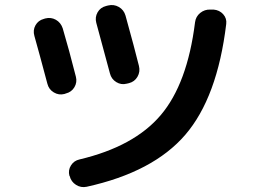

<svg xmlns="http://www.w3.org/2000/svg" viewBox="-20 -749 1040 782"><path d="M849.6 -710Q874 -708 889.2 -690.9Q904.3 -673.8 901.4 -651.4Q865.2 -351.6 734.4 -199.7Q603.5 -47.9 333 11.7Q309.6 16.6 289.6 3.9Q269.5 -8.8 263.7 -32.2L262.7 -33.2Q256.8 -55.7 269 -75.2Q281.2 -94.7 303.7 -99.6Q526.4 -152.3 634.8 -280.3Q743.2 -408.2 774.4 -658.2Q777.3 -681.6 795.4 -696.3Q813.5 -710.9 836.9 -710ZM172.9 -408.2Q138.7 -537.1 120.1 -602.5Q113.3 -626 124.5 -646Q135.7 -666 158.2 -671.9L164.1 -673.8Q187.5 -679.7 207.5 -668.5Q227.5 -657.2 235.4 -633.8Q261.7 -544.9 289.1 -436.5Q294.9 -414.1 283.2 -394Q271.5 -374 248 -368.2L242.2 -366.2Q219.7 -360.4 199.2 -372.6Q178.7 -384.8 172.9 -408.2ZM496.1 -408.2Q473.6 -402.3 453.6 -414.6Q433.6 -426.8 427.7 -450.2Q404.3 -539.1 372.1 -656.2Q366.2 -678.7 377.4 -698.7Q388.7 -718.8 412.1 -724.6L419.9 -726.6Q443.4 -732.4 463.9 -720.7Q484.4 -709 491.2 -685.5Q529.3 -547.9 545.9 -480.5Q551.8 -457 540 -436.5Q528.3 -416 504.9 -410.2Z"/></svg>

Font: Rounded Mgen+ 2m bold
Style: Bold
Weight: 700
Designer: [Source Han Sans]
Ryoko NISHIZUKA  (kana & ideographs); Paul D. Hunt (Latin, Greek & Cyrillic); Wenlong ZHANG  (bopomofo
Version: Version 1.059.20150602